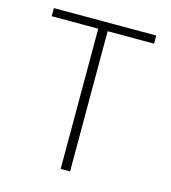

<svg xmlns="http://www.w3.org/2000/svg" viewBox="-98 -719 711 799"><g transform="rotate(15 257.0 -319.5)"><path d="M236.5 0V-634.5H277V0ZM36 -604V-639H477V-604Z"/></g></svg>

Font: Anek Tamil ExtraLight
Style: Regular
Weight: 250
Version: Version 1.003